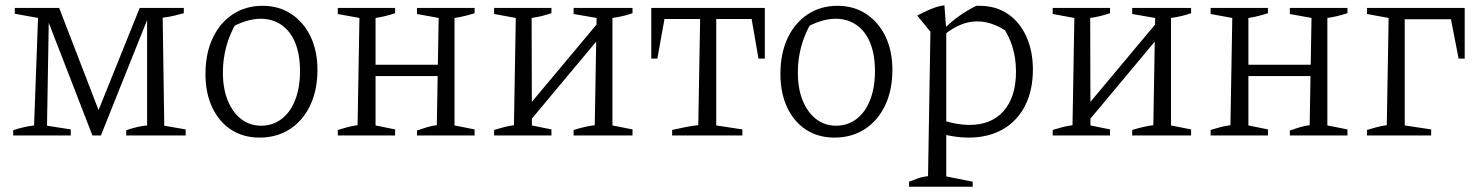

<svg xmlns="http://www.w3.org/2000/svg" viewBox="-20 -513 5590 727"><path d="M602 -37 683 -23V0H458V-20Q478 -27 499.5 -32Q521 -37 537 -38V-458L545 -457L362 0H330L156 -449L165 -451L158 -37L248 -23V0H30V-20Q51 -27 71 -31.5Q91 -36 109 -38L124 -445L36 -461V-483H204L361 -76H345L509 -483H676V-463Q658 -458 639 -453.5Q620 -449 596 -446Z M963 8Q901 8 855 -22Q809 -52 783.5 -106.5Q758 -161 758 -233Q758 -310 785 -368Q812 -426 861 -458.5Q910 -491 974 -491Q1036 -491 1083 -460Q1130 -429 1156 -374.5Q1182 -320 1182 -248Q1182 -172 1154.5 -114Q1127 -56 1077.5 -24Q1028 8 963 8ZM969 -37Q1012 -37 1045.5 -62Q1079 -87 1097.5 -134Q1116 -181 1116 -244Q1116 -306 1098 -350.5Q1080 -395 1046 -418.5Q1012 -442 967 -442Q939 -442 908 -432Q877 -422 842 -402L876 -429Q850 -385 837 -337.5Q824 -290 824 -239Q824 -177 842.5 -132Q861 -87 893.5 -62Q926 -37 969 -37Z M1559 0V-19Q1576 -25 1596 -31Q1616 -37 1634 -39L1641 -445L1559 -460V-483H1777V-463Q1758 -457 1740 -452.5Q1722 -448 1701 -445V-38L1777 -23V0ZM1259 0V-21Q1276 -26 1294 -31Q1312 -36 1334 -39L1341 -445L1259 -460V-483H1476V-463Q1458 -457 1440 -452.5Q1422 -448 1402 -445V-38L1476 -23V0ZM1372 -225V-268H1671V-225Z M1964 -28 1961 -88 2268 -455V-392ZM1851 0V-21Q1868 -26 1886 -31Q1904 -36 1926 -39L1933 -445L1851 -460V-483H2068V-463Q2050 -457 2032 -452.5Q2014 -448 1993 -445L1994 -38L2068 -23V0ZM2152 0V-21Q2172 -27 2193 -32Q2214 -37 2232 -39L2239 -445L2152 -460V-483H2375V-463Q2342 -451 2299 -445V-38L2375 -23V0Z M2876 -483V-291H2852L2826 -441H2692V-38L2791 -23V0H2525V-21Q2550 -26 2575 -31.5Q2600 -37 2624 -39L2631 -441H2496L2469 -291H2446V-483Z M3140 8Q3078 8 3032 -22Q2986 -52 2960.5 -106.5Q2935 -161 2935 -233Q2935 -310 2962 -368Q2989 -426 3038 -458.5Q3087 -491 3151 -491Q3213 -491 3260 -460Q3307 -429 3333 -374.5Q3359 -320 3359 -248Q3359 -172 3331.5 -114Q3304 -56 3254.5 -24Q3205 8 3140 8ZM3146 -37Q3189 -37 3222.5 -62Q3256 -87 3274.5 -134Q3293 -181 3293 -244Q3293 -306 3275 -350.5Q3257 -395 3223 -418.5Q3189 -442 3144 -442Q3116 -442 3085 -432Q3054 -422 3019 -402L3053 -429Q3027 -385 3014 -337.5Q3001 -290 3001 -239Q3001 -177 3019.5 -132Q3038 -87 3070.5 -62Q3103 -37 3146 -37Z M3648 8Q3617 8 3582 2Q3547 -4 3509 -17L3526 -65Q3563 -52 3594 -46Q3625 -40 3651 -40Q3734 -40 3780.5 -93Q3827 -146 3827 -242Q3827 -293 3813 -337.5Q3799 -382 3771 -420L3816 -376Q3748 -432 3680 -432Q3618 -432 3556 -382L3555 -404Q3584 -433 3614 -454Q3644 -475 3677 -491Q3680 -491 3683.5 -491Q3687 -491 3689 -491Q3751 -491 3796.5 -460Q3842 -429 3866.5 -374Q3891 -319 3891 -250Q3891 -170 3861 -112Q3831 -54 3776.5 -23Q3722 8 3648 8ZM3422 194V175Q3437 170 3453 163.5Q3469 157 3494 154L3503 -393L3453 -454Q3479 -468 3504 -478.5Q3529 -489 3556 -493L3563 -400V155L3663 175V194Z M4079 -28 4076 -88 4383 -455V-392ZM3966 0V-21Q3983 -26 4001 -31Q4019 -36 4041 -39L4048 -445L3966 -460V-483H4183V-463Q4165 -457 4147 -452.5Q4129 -448 4108 -445L4109 -38L4183 -23V0ZM4267 0V-21Q4287 -27 4308 -32Q4329 -37 4347 -39L4354 -445L4267 -460V-483H4490V-463Q4457 -451 4414 -445V-38L4490 -23V0Z M4864 0V-19Q4881 -25 4901 -31Q4921 -37 4939 -39L4946 -445L4864 -460V-483H5082V-463Q5063 -457 5045 -452.5Q5027 -448 5006 -445V-38L5082 -23V0ZM4564 0V-21Q4581 -26 4599 -31Q4617 -36 4639 -39L4646 -445L4564 -460V-483H4781V-463Q4763 -457 4745 -452.5Q4727 -448 4707 -445V-38L4781 -23V0ZM4677 -225V-268H4976V-225Z M5526 -483V-291H5503L5474 -440H5299V-38L5399 -23V0H5156V-21Q5173 -26 5191 -31Q5209 -36 5231 -39L5238 -445L5156 -460V-483Z"/></svg>

Font: Piazzolla 24pt Light
Style: Regular
Weight: 300
Designer: Juan Pablo del Peral
Foundry: Huerta Tipografica
Version: Version 2.005